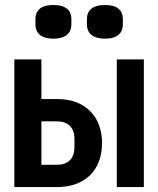

<svg xmlns="http://www.w3.org/2000/svg" viewBox="-20 -756 640 776"><path d="M38 0H212.7C318.2 0 392.4 -63.6 392.4 -177.9C392.4 -291.2 317.5 -355.5 214.8 -355.5H147.4V-516H38ZM123.2 -657.3C123.2 -625.4 142.8 -599.8 195.7 -599.8C249.3 -599.8 268.5 -625.4 268.5 -657.3V-679.3C268.5 -711.3 249.3 -735.8 195.7 -735.8C142.8 -735.8 123.2 -711.3 123.2 -679.3ZM147.4 -89.8V-265.6H208.1C253.2 -265.6 280.9 -243.6 280.9 -193.5V-162.6C280.9 -112.2 253.2 -89.8 208.1 -89.8ZM331.3 -657.3C331.3 -625.4 350.9 -599.8 404.5 -599.8C457.4 -599.8 476.6 -625.4 476.6 -657.3V-679.3C476.6 -711.3 457.4 -735.8 404.5 -735.8C350.9 -735.8 331.3 -711.3 331.3 -679.3ZM452.1 0H561.4V-516H452.1Z"/></svg>

Font: Margiela Mono SemiBold
Style: Regular
Weight: 600
Designer: Mike Abbink, Paul van der Laan, Pieter van Rosmalen
Foundry: Bold Monday
Version: Version 2.003 2021